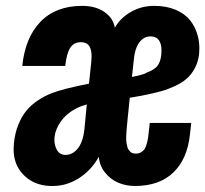

<svg xmlns="http://www.w3.org/2000/svg" viewBox="-20 -617 693 648"><path d="M149.9 10.7Q91.3 8.8 55.7 -30.8Q25.9 -64 25.9 -113.3Q25.9 -122.6 26.9 -132.8Q30.3 -167.5 41.7 -195.8Q53.2 -224.1 69.3 -243.7Q85.4 -263.2 107.9 -278.1Q130.4 -293 152.8 -301.8Q175.3 -310.5 202.6 -317.4Q250 -329.1 280.3 -334.5L288.1 -408.7Q289.1 -418.5 289.1 -426.8Q289.1 -446.3 283.2 -458Q275.4 -474.6 252.4 -474.6Q229.5 -474.6 217 -455.6Q204.6 -436.5 200.2 -394.5H55.2Q64.9 -490.2 116.7 -543.7Q168.5 -597.2 257.3 -597.2Q302.2 -597.2 332 -576.9Q361.8 -556.6 367.7 -523.4Q385.3 -555.7 421.1 -576.4Q457 -597.2 500 -597.2Q541.5 -597.2 572.8 -584Q604 -570.8 622.1 -547.9Q639.6 -525.4 647.5 -496.1Q652.8 -476.1 652.8 -454.1Q652.8 -444.3 651.9 -434.1Q648.9 -407.7 637.2 -386.2Q625.5 -364.7 609.6 -351.1Q593.8 -337.4 570.1 -326.4Q546.4 -315.4 525.4 -309.6Q504.4 -303.7 476.6 -297.9Q462.4 -294.4 418 -287.1L410.6 -214.8Q410.2 -211.4 409.7 -205.1Q408.7 -194.8 408.2 -189.7Q407.7 -184.6 407 -174.8Q406.2 -165 406 -159.7Q405.8 -154.3 406 -146Q406.2 -137.7 407.2 -132.8Q408.2 -127.9 409.7 -121.6Q411.1 -115.2 413.8 -111.8Q416.5 -108.4 419.7 -105Q422.9 -101.6 427.7 -100.1Q432.6 -98.6 438.5 -98.6Q448.2 -98.6 455.8 -103Q463.4 -107.4 467.5 -113.3Q471.7 -119.1 474.9 -130.4Q478 -141.6 479.5 -150.6Q481 -159.7 482.4 -174.3L485.4 -202.1H625.5L621.1 -163.6Q612.3 -80.1 564.9 -34.7Q517.6 10.7 435.1 10.7Q404.8 10.7 378.4 -0.7Q352.1 -12.2 334 -35.2Q315.9 -58.1 313.5 -87.9Q288.1 -41.5 244.1 -14.2Q203.6 10.7 158.2 10.7Q153.8 10.7 149.9 10.7ZM201.7 -94.2Q212.9 -94.2 222.9 -99.4Q232.9 -104.5 241.7 -114.7Q250.5 -125 256.6 -142.3Q262.7 -159.7 265.1 -182.6L272.9 -264.6Q252.4 -258.8 237.3 -251Q205.6 -234.9 186.3 -208.3Q167 -181.6 164.1 -154.8Q163.6 -149.9 163.6 -145.5Q163.6 -127 171.4 -112.3Q181.2 -93.8 201.7 -94.2ZM425.3 -357.4Q431.2 -358.4 441.2 -360.6Q451.2 -362.8 461.7 -366Q472.2 -369.1 475.1 -372.1Q498 -379.9 509.8 -392.8Q521.5 -405.8 524.4 -432.6Q524.9 -439.5 524.9 -445.8Q525.4 -464.8 518.6 -477.5Q509.8 -494.1 487.8 -494.1Q472.2 -494.1 460.2 -484.4Q448.2 -474.6 441.4 -458.3Q434.6 -441.9 432.1 -419.9Z"/></svg>

Font: Oswald
Style: Demi-Bold
Weight: 600
Designer: Vernon Adams
Foundry: Vernon Adams
Version: 3.0; ttfautohint (v0.94.23-7a4d-dirty) -l 8 -r 50 -G 200 -x 